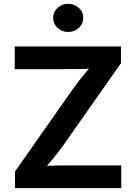

<svg xmlns="http://www.w3.org/2000/svg" viewBox="-20 -966 698 986"><path d="M57.1 0V-85.4L357.4 -513.2Q383.8 -550.3 415.3 -587.6Q446.8 -625 478.5 -662.1L489.7 -616.7Q441.4 -612.3 392.8 -611.6Q344.2 -610.8 296.4 -610.8H55.7V-727.5H601.1V-641.6L306.2 -221.2Q278.3 -182.1 245.6 -143.1Q212.9 -104 179.7 -65.4L168.5 -110.8Q218.8 -115.2 268.8 -116Q318.8 -116.7 368.7 -116.7H602.5V0ZM330.1 -801.8Q298.3 -801.8 275.6 -823Q252.9 -844.2 252.9 -874Q252.9 -904.3 275.6 -925.3Q298.3 -946.3 330.1 -946.3Q362.3 -946.3 385 -925.3Q407.7 -904.3 407.7 -874Q407.7 -844.2 385 -823Q362.3 -801.8 330.1 -801.8Z"/></svg>

Font: Inter
Style: 650
Weight: 650
Designer: Rasmus Andersson
Foundry: rsms
Version: Version 4.001;git-66647c0bb